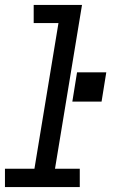

<svg xmlns="http://www.w3.org/2000/svg" viewBox="-26 -755 496 775"><path d="M-6 0V-74H113L210 -662H110V-735H305L196 -74H296V0ZM266 -345 285 -463H403L384 -345Z"/></svg>

Font: Iosevka Custom Oblique
Style: Regular
Weight: 400
Italic angle: -9°
Designer: Belleve Invis
Foundry: Belleve Invis
Version: Version 27.0.1